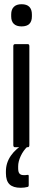

<svg xmlns="http://www.w3.org/2000/svg" viewBox="-20 -697 203 909"><path d="M51 0Q43 0 43 -10V-478Q43 -488 51 -488H112Q119 -488 119 -478V-10Q119 0 112 0ZM82 -572Q58 -572 45.5 -584Q33 -596 33 -619V-629Q33 -652 45.5 -664.5Q58 -677 82 -677Q107 -677 119 -664.5Q131 -652 131 -629V-619Q131 -596 119 -584Q107 -572 82 -572ZM78 192Q42 192 25 175.5Q8 159 8 123V114Q8 74 31.5 40Q55 6 99 -19L108 -8L110 -3Q90 16 78 42Q66 68 66 90V100Q66 118 72.5 125Q79 132 91 132Q96 132 100.5 132Q105 132 110 131Q116 129 116 137V179Q116 187 111 188Q103 190 95 191Q87 192 78 192Z"/></svg>

Font: Sofia Sans Extra Condensed Medium
Style: Regular
Weight: 500
Version: Version 4.100